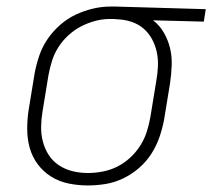

<svg xmlns="http://www.w3.org/2000/svg" viewBox="-20 -558 648 586"><path d="M248 8Q218 8 189 2Q160 -4 136 -19Q112 -34 95 -57Q78 -80 70.5 -107.5Q63 -135 63 -165.5Q63 -196 68 -226L86 -336Q91 -362 100 -388.5Q109 -415 125 -438.5Q141 -462 163 -481.5Q185 -501 210.5 -513Q236 -525 263 -531.5Q290 -538 317 -538Q321 -538 325 -538Q329 -538 333 -538L608 -530L602 -492L447 -496Q467 -481 480 -458.5Q493 -436 499 -411Q505 -386 504 -358.5Q503 -331 499 -304L481 -194Q476 -167 467 -140.5Q458 -114 442.5 -89.5Q427 -65 404.5 -45.5Q382 -26 356 -13.5Q330 -1 302.5 3.5Q275 8 248 8ZM248 -30Q271 -30 294 -34.5Q317 -39 338 -49.5Q359 -60 377 -76.5Q395 -93 408 -113.5Q421 -134 428 -156Q435 -178 439 -201L457 -311Q461 -333 462 -355.5Q463 -378 458.5 -399Q454 -420 444 -438.5Q434 -457 418.5 -470.5Q403 -484 382.5 -491Q362 -498 340 -499L326 -500Q323 -500 320 -500Q317 -500 314 -500Q292 -500 270 -494Q248 -488 227.5 -477.5Q207 -467 189 -450.5Q171 -434 158.5 -414.5Q146 -395 139 -373Q132 -351 128 -329L110 -219Q106 -196 105.5 -172Q105 -148 111 -125.5Q117 -103 129 -84.5Q141 -66 160 -53.5Q179 -41 201.5 -35.5Q224 -30 248 -30Z"/></svg>

Font: Iosevka Curly XLtExObl
Style: Regular
Weight: 200
Width: 7
Italic angle: -9°
Monospace: yes
Designer: Belleve Invis
Foundry: Belleve Invis
Version: Version 11.0.1; ttfautohint (v1.8.3)